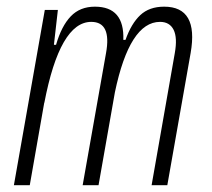

<svg xmlns="http://www.w3.org/2000/svg" viewBox="-20 -547 626 567"><path d="M150.9 -517.6 139.2 -414.6H145.5Q161.6 -470.2 189 -498.8Q216.3 -527.3 260.3 -527.3Q347.7 -527.3 344.2 -429.2H350.6Q367.7 -477.5 394.3 -502.4Q420.9 -527.3 464.8 -527.3Q566.9 -527.3 543 -390.6L474.1 0H427.7L496.1 -389.6Q504.4 -435.5 492.7 -459Q481 -482.4 452.6 -482.4Q362.8 -482.4 319.3 -274.4L271 0H224.1L293 -389.6Q310.1 -482.4 249.5 -482.4Q156.7 -482.4 110.8 -242.7V-244.6L67.9 0H21L112.3 -517.6Z"/></svg>

Font: Cascadia Code ExtraLight
Style: Italic
Weight: 200
Italic angle: -10°
Monospace: yes
Designer: Aaron Bell
Foundry: Saja Typeworks
Version: Version 2404.023; ttfautohint (v1.8.4)